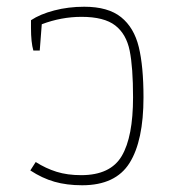

<svg xmlns="http://www.w3.org/2000/svg" viewBox="-20 -540 513 570"><path d="M70 -34 86 -59Q116 -40 148 -30Q180 -20 221 -20Q308 -20 341.5 -77Q375 -134 375 -251Q375 -340 365 -389.5Q355 -439 322 -464.5Q289 -490 222 -490Q162 -490 104 -468L98 -390H79Q72 -414 72 -457V-480Q99 -498 141 -509Q183 -520 230 -520Q301 -520 339.5 -489Q378 -458 392 -400.5Q406 -343 406 -251Q406 -122 364.5 -56Q323 10 224 10Q178 10 141.5 -0.5Q105 -11 70 -34Z"/></svg>

Font: Athiti ExtraLight
Style: Regular
Weight: 250
Version: Version 1.032